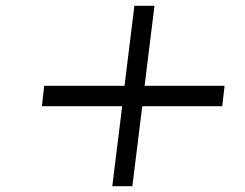

<svg xmlns="http://www.w3.org/2000/svg" viewBox="-20 -640 841 660"><path d="M366 0 400 -275H124L132 -345H408L442 -620H511L477 -345H752L744 -275H469L435 0Z"/></svg>

Font: Orkney
Style: Italic
Weight: 400
Italic angle: -7°
Designer: Samuel Oakes and Alfredo Marco Pradil
Foundry: Alfredo Marco Pradil
Version: 1.0; ttfautohint (v1.5)